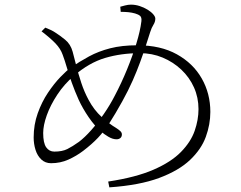

<svg xmlns="http://www.w3.org/2000/svg" viewBox="-20 -780 1040 827"><path d="M446 2Q565 -16 641 -49Q717 -82 759.5 -125.5Q802 -169 818.5 -216.5Q835 -264 835 -310Q835 -360 815.5 -403.5Q796 -447 761 -480Q726 -513 680.5 -532Q635 -551 583 -551Q502 -551 433 -530.5Q364 -510 299 -454Q257 -418 227 -372.5Q197 -327 181.5 -283.5Q166 -240 166 -207Q166 -164 179 -145.5Q192 -127 214 -127Q248 -127 270 -138Q292 -149 320 -169Q345 -188 373 -219.5Q401 -251 427.5 -289.5Q454 -328 474 -367Q503 -422 527 -480.5Q551 -539 567.5 -593Q584 -647 589 -688Q591 -705 583.5 -711.5Q576 -718 562 -722Q548 -726 533 -727.5Q518 -729 500 -729L498 -751Q505 -753 518.5 -756.5Q532 -760 544 -760Q563 -760 581.5 -754Q600 -748 615.5 -738.5Q631 -729 640 -718.5Q649 -708 649 -700Q649 -686 641 -673.5Q633 -661 627 -642Q618 -614 607.5 -581.5Q597 -549 583.5 -512Q570 -475 551.5 -433Q533 -391 507 -344Q476 -288 452 -251Q428 -214 402 -186.5Q376 -159 338 -130Q309 -108 274.5 -92.5Q240 -77 200 -77Q175 -77 158 -93Q141 -109 133 -134.5Q125 -160 125 -188Q125 -243 142.5 -292Q160 -341 186.5 -380.5Q213 -420 240 -448Q267 -476 285 -489Q323 -515 363.5 -537Q404 -559 454.5 -572Q505 -585 572 -585Q672 -585 742 -546Q812 -507 849 -442Q886 -377 886 -298Q886 -244 866.5 -190.5Q847 -137 798.5 -91Q750 -45 665.5 -13.5Q581 18 451 27ZM482 -180Q465 -180 446 -191.5Q427 -203 416 -213Q388 -237 362 -275Q336 -313 319 -350Q302 -388 289.5 -423Q277 -458 268 -489Q259 -520 250 -544Q241 -570 219 -593Q197 -616 159 -645L175 -661Q186 -657 198.5 -651Q211 -645 221 -638Q237 -628 260.5 -609Q284 -590 293 -557Q299 -535 308 -499Q317 -463 330 -423.5Q343 -384 362 -349Q385 -306 418 -276Q451 -246 480 -229Q491 -222 498 -215.5Q505 -209 505 -201Q505 -191 498.5 -185.5Q492 -180 482 -180Z"/></svg>

Font: Noto Serif SC ExtraLight
Style: Regular
Weight: 200
Designer: Ryoko NISHIZUKA 西塚涼子 (kana & ideographs); Frank Grießhammer (Latin, Greek & Cyrillic); Wenlong ZHANG 张文龙 (bopomofo); San
Foundry: Adobe
Version: Version 2.002-H1;hotconv 1.1.0;makeotfexe 2.6.0